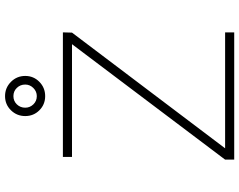

<svg xmlns="http://www.w3.org/2000/svg" viewBox="-116 -856 971 780"><g transform="rotate(-90 370.0 -465.5)"><path d="M629 -696 628 -659 158 -37H629V0H112V-37L581 -659H123V-696ZM289 -849Q289 -883 312.5 -907Q336 -931 370 -931Q404 -931 428 -907Q452 -883 452 -849Q452 -815 428 -791.5Q404 -768 370 -768Q336 -768 312.5 -791.5Q289 -815 289 -849ZM370 -802Q389 -802 403 -816Q417 -830 417 -849Q417 -869 403.5 -883Q390 -897 370 -897Q350 -897 336.5 -883Q323 -869 323 -849Q323 -830 336.5 -816Q350 -802 370 -802Z"/></g></svg>

Font: M Major Mono Display
Style: Regular
Weight: 400
Designer: Emre Parlak
Foundry: Emre Parlak
Version: Version 2.000; ttfautohint (v1.8) -l 8 -r 50 -G 200 -x 14 -D